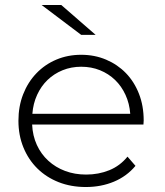

<svg xmlns="http://www.w3.org/2000/svg" viewBox="-20 -747 661 771"><path d="M503 -290Q500 -331 484 -366Q468 -401 442 -426Q416 -451 381.5 -465Q347 -479 306 -479Q266 -479 231.5 -465Q197 -451 171 -426Q145 -401 129 -366Q113 -331 110 -290ZM325 4Q265 4 215.5 -15.5Q166 -35 130 -70.5Q94 -106 74 -155Q54 -204 54 -262Q54 -320 73 -368.5Q92 -417 126 -452.5Q160 -488 206 -507.5Q252 -527 306 -527Q360 -527 406 -507.5Q452 -488 485.5 -453.5Q519 -419 538 -370.5Q557 -322 557 -263Q557 -259 556.5 -255Q556 -251 556 -247H109Q111 -202 128 -165Q145 -128 174 -101.5Q203 -75 241.5 -60.5Q280 -46 326 -46Q376 -46 419 -63.5Q462 -81 492 -118L524 -81Q489 -39 437.5 -17.5Q386 4 325 4ZM306 -607 147 -727H226L364 -607Z"/></svg>

Font: Montserrat-Alt1 Light
Style: Regular
Weight: 300
Designer: Differentunic
Foundry: Differentunic
Version: Version 7.222